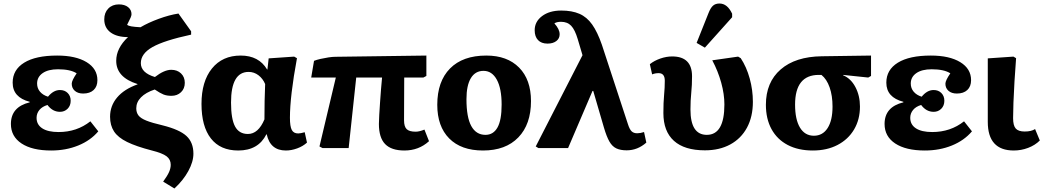

<svg xmlns="http://www.w3.org/2000/svg" viewBox="-20 -842 5934 1092"><path d="M271 14Q163 14 102.5 -26Q42 -66 42 -137Q42 -234 149 -260V-263Q52 -288 52 -372Q52 -445 117.5 -485.5Q183 -526 305 -526Q411 -526 472.5 -488.5Q534 -451 534 -386Q534 -350 512.5 -330Q491 -310 453 -310Q423 -310 405.5 -325.5Q388 -341 388 -366Q388 -384 416 -425Q380 -448 310 -448Q254 -448 222.5 -426Q191 -404 191 -367Q191 -340 207.5 -320.5Q224 -301 253 -292Q284 -330 321 -330Q348 -330 365 -313Q382 -296 382 -269Q382 -241 364.5 -223.5Q347 -206 321 -206Q279 -206 250 -245Q220 -236 204 -216.5Q188 -197 188 -172Q188 -133 220.5 -112Q253 -91 313 -91Q417 -91 494 -152L539 -95Q495 -43 425 -14.5Q355 14 271 14Z M972 230 908 191Q932 158 941.5 136.5Q951 115 951 95Q951 65 927.5 47Q904 29 844 14Q755 -9 703 -34.5Q651 -60 628.5 -94.5Q606 -129 606 -178Q606 -240 646 -287.5Q686 -335 762 -362V-364Q641 -402 641 -496Q641 -568 708 -631Q645 -631 609 -657.5Q573 -684 573 -732Q573 -770 596 -793.5Q619 -817 656 -817Q689 -817 708.5 -801.5Q728 -786 728 -761Q728 -754 723 -742Q718 -730 703 -701Q710 -695 727 -692Q744 -689 779 -687Q823 -713 883 -735Q943 -757 995 -765L1067 -664V-645Q914 -612 847.5 -574.5Q781 -537 781 -483Q781 -428 861 -404Q914 -445 954 -445Q988 -445 1009.5 -424.5Q1031 -404 1031 -371Q1031 -338 1009.5 -317.5Q988 -297 955 -297Q929 -297 910 -304.5Q891 -312 860 -333Q809 -316 782 -288.5Q755 -261 755 -226Q755 -202 767.5 -185.5Q780 -169 812.5 -156Q845 -143 905 -129Q1001 -105 1040.5 -68.5Q1080 -32 1080 32Q1080 78 1051 131Q1022 184 972 230Z M1335 14Q1233 14 1179.5 -54.5Q1126 -123 1126 -251Q1126 -379 1185.5 -452.5Q1245 -526 1349 -526Q1452 -526 1499 -447H1501L1508 -510L1653 -520L1669 -511Q1629 -295 1629 -172Q1629 -123 1639.5 -103Q1650 -83 1676 -83Q1689 -83 1713 -90L1726 -31Q1703 -10 1670 2Q1637 14 1606 14Q1517 14 1497 -78H1495Q1449 14 1335 14ZM1390 -80Q1449 -80 1484 -163Q1484 -213 1485 -267.5Q1486 -322 1488 -364Q1475 -395 1450 -414Q1425 -433 1394 -433Q1294 -433 1294 -259Q1294 -165 1317 -122.5Q1340 -80 1390 -80Z M2280 14Q2206 14 2170.5 -22.5Q2135 -59 2135 -137Q2135 -157 2137 -189Q2139 -221 2141.5 -259Q2144 -297 2147 -334Q2150 -371 2153 -401H2006L1963 0H1814L1797 -9L1890 -401H1750L1766 -496Q1781 -502 1803 -507Q1825 -512 1848 -515.5Q1871 -519 1887 -519L2405 -526V-410L2388 -401H2279Q2279 -345 2278.5 -283.5Q2278 -222 2278 -158Q2278 -122 2293 -107.5Q2308 -93 2344 -93Q2365 -93 2394 -105L2420 -39Q2362 14 2280 14Z M2727 14Q2603 14 2535 -54.5Q2467 -123 2467 -246Q2467 -379 2539.5 -452.5Q2612 -526 2746 -526Q2865 -526 2932.5 -457.5Q3000 -389 3000 -267Q3000 -135 2928 -60.5Q2856 14 2727 14ZM2741 -75Q2786 -75 2809.5 -117Q2833 -159 2833 -247Q2833 -339 2805.5 -389Q2778 -439 2730 -439Q2683 -439 2658 -397.5Q2633 -356 2633 -278Q2633 -175 2660.5 -125Q2688 -75 2741 -75Z M3643 -91 3656 -31Q3606 13 3544 13Q3509 13 3485.5 2Q3462 -9 3446 -37Q3430 -65 3415 -116L3354 -325H3350L3211 0H3042L3027 -9L3293 -528L3266 -619Q3250 -673 3228.5 -695.5Q3207 -718 3171 -718Q3146 -718 3133 -709Q3163 -676 3163 -647Q3163 -623 3144 -608.5Q3125 -594 3094 -594Q3059 -594 3040 -614Q3021 -634 3021 -670Q3021 -719 3063 -750.5Q3105 -782 3172 -782Q3233 -782 3275.5 -763.5Q3318 -745 3348 -702.5Q3378 -660 3403 -588L3552 -134Q3561 -106 3572.5 -95Q3584 -84 3604 -84Q3622 -84 3643 -91Z M3989 13Q3873 13 3813 -41Q3753 -95 3753 -199Q3753 -260 3757 -301.5Q3761 -343 3761 -383Q3761 -426 3726 -426Q3706 -426 3689 -419L3676 -477Q3701 -497 3735.5 -509Q3770 -521 3803 -521Q3916 -521 3916 -408Q3916 -357 3911.5 -314Q3907 -271 3907 -219Q3907 -75 4000 -75Q4100 -75 4100 -248Q4100 -306 4082 -371.5Q4064 -437 4031 -499L4178 -520L4193 -511Q4226 -461 4244 -395.5Q4262 -330 4262 -263Q4262 -178 4228.5 -116Q4195 -54 4133.5 -20.5Q4072 13 3989 13ZM3989 -571 3942 -598 4009 -766Q4021 -797 4035 -809.5Q4049 -822 4072 -822Q4117 -822 4144 -764V-744Z M4603 14Q4520 14 4460 -17.5Q4400 -49 4368 -107.5Q4336 -166 4336 -246Q4336 -374 4420 -447Q4504 -520 4654 -522L4934 -526V-410L4918 -401L4775 -416V-414Q4819 -396 4845 -347Q4871 -298 4871 -236Q4871 -162 4837.5 -105.5Q4804 -49 4743.5 -17.5Q4683 14 4603 14ZM4609 -70Q4659 -70 4687 -113.5Q4715 -157 4715 -236Q4715 -298 4698.5 -345Q4682 -392 4652 -416H4637Q4502 -416 4502 -247Q4502 -162 4530 -116Q4558 -70 4609 -70Z M5240 14Q5132 14 5071.5 -26Q5011 -66 5011 -137Q5011 -234 5118 -260V-263Q5021 -288 5021 -372Q5021 -445 5086.5 -485.5Q5152 -526 5274 -526Q5380 -526 5441.5 -488.5Q5503 -451 5503 -386Q5503 -350 5481.5 -330Q5460 -310 5422 -310Q5392 -310 5374.5 -325.5Q5357 -341 5357 -366Q5357 -384 5385 -425Q5349 -448 5279 -448Q5223 -448 5191.5 -426Q5160 -404 5160 -367Q5160 -340 5176.5 -320.5Q5193 -301 5222 -292Q5253 -330 5290 -330Q5317 -330 5334 -313Q5351 -296 5351 -269Q5351 -241 5333.5 -223.5Q5316 -206 5290 -206Q5248 -206 5219 -245Q5189 -236 5173 -216.5Q5157 -197 5157 -172Q5157 -133 5189.5 -112Q5222 -91 5282 -91Q5386 -91 5463 -152L5508 -95Q5464 -43 5394 -14.5Q5324 14 5240 14Z M5746 14Q5598 14 5598 -149Q5598 -173 5598 -210.5Q5598 -248 5598 -291.5Q5598 -335 5598 -378Q5598 -421 5598 -456Q5598 -491 5598 -510L5744 -520L5759 -511Q5754 -446 5750 -380.5Q5746 -315 5744 -259.5Q5742 -204 5742 -170Q5742 -128 5757 -111Q5772 -94 5808 -94Q5846 -94 5867 -108L5894 -43Q5867 -16 5827.5 -1Q5788 14 5746 14Z"/></svg>

Font: Literata 12pt
Style: Bold
Weight: 700
Designer: Latin by Veronika Burian and Jose Scaglione. Greek by Irene Vlachou. Cyrillic by Vera Evstafieva.
Foundry: TypeTogether
Version: Version 3.002